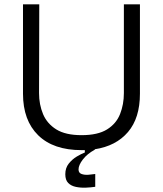

<svg xmlns="http://www.w3.org/2000/svg" viewBox="-20 -680 751 885"><path d="M356 12Q226 12 156 -56.5Q86 -125 86 -248V-660H161L160 -251Q160 -198 178.5 -154Q197 -110 239.5 -83.5Q282 -57 356 -57Q431 -57 473.5 -83.5Q516 -110 533.5 -154.5Q551 -199 551 -251V-660H625V-248Q625 -136 570 -71.5Q515 -7 417 8V10Q382 29 362 55Q342 81 342 101Q342 117 356 122Q370 127 388 125.5Q406 124 419 122V181Q399 184 375.5 185Q352 186 330 181.5Q308 177 294.5 163.5Q281 150 281 123Q281 94 297 74Q313 54 334 41.5Q355 29 371 23V12Q364 12 356 12Z"/></svg>

Font: Bricolage Grotesque 10pt Light
Style: Regular
Weight: 300
Designer: Mathieu Triay
Foundry: Atelier Triay
Version: Version 1.000; ttfautohint (v1.8.4.7-5d5b);gftools[0.9.32]